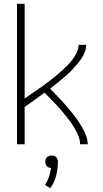

<svg xmlns="http://www.w3.org/2000/svg" viewBox="-20 -755 540 1005"><path d="M69 0V-735H109V-239Q126 -251 142.5 -262.5Q159 -274 176 -285.5Q193 -297 209.5 -309Q226 -321 242 -333.5Q258 -346 274 -359Q290 -372 305 -386Q320 -400 334.5 -414.5Q349 -429 361 -445.5Q373 -462 382 -481Q391 -500 391 -520H431Q431 -501 424 -483Q417 -465 406.5 -449Q396 -433 383.5 -418.5Q371 -404 358 -390Q345 -376 330.5 -363.5Q316 -351 301.5 -338.5Q287 -326 272 -314.5Q257 -303 242 -291Q258 -275 273.5 -259Q289 -243 304 -226.5Q319 -210 333.5 -193Q348 -176 362 -158.5Q376 -141 388.5 -122.5Q401 -104 412 -84.5Q423 -65 431 -43.5Q439 -22 439 0H399Q399 -21 391.5 -40.5Q384 -60 373.5 -78.5Q363 -97 351 -114Q339 -131 326 -147Q313 -163 299.5 -179Q286 -195 271.5 -210Q257 -225 242.5 -240Q228 -255 213 -270Q187 -251 161 -232Q135 -213 109 -195V0ZM243 230 216 213Q229 193 236.5 170.5Q244 148 247 124Q241 124 235 121.5Q229 119 225 114.5Q221 110 219 104Q217 98 217 92Q217 85 219 78.5Q221 72 226 67.5Q231 63 237 61Q243 59 250 59Q257 59 263 61Q269 63 274 67.5Q279 72 281 78.5Q283 85 283 92Q283 128 274 164Q265 200 243 230Z"/></svg>

Font: Iosevka Term Curly Extralight
Style: Regular
Weight: 200
Designer: Belleve Invis
Foundry: Belleve Invis
Version: Version 32.3.0